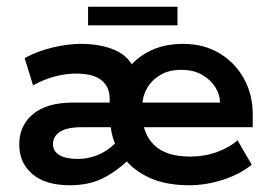

<svg xmlns="http://www.w3.org/2000/svg" viewBox="-20 -539 803 569"><path d="M187 10Q114 10 75.5 -23.5Q37 -57 37 -111Q37 -167 78 -201Q119 -235 197 -235H323L305 -205V-246Q305 -282 280.5 -301.5Q256 -321 205 -321Q174 -321 141 -312Q108 -303 78 -286L53 -367Q92 -388 137 -398.5Q182 -409 219 -409Q281 -409 324 -389Q367 -369 381 -325L349 -318Q371 -359 416.5 -384Q462 -409 522 -409Q585 -409 631.5 -380.5Q678 -352 703.5 -305Q729 -258 729 -200V-162H360V-235H632Q632 -258 618.5 -280Q605 -302 579.5 -317Q554 -332 517 -332Q480 -332 454.5 -316.5Q429 -301 415.5 -277Q402 -253 402 -228V-200Q402 -143 437 -109Q472 -75 544 -75Q586 -75 623 -88.5Q660 -102 684 -123L726 -51Q692 -23 641.5 -6.5Q591 10 541 10Q472 10 423.5 -12Q375 -34 347 -71L368 -72Q326 -31 284.5 -10.5Q243 10 187 10ZM210 -68Q245 -68 276 -82.5Q307 -97 329 -123V-99Q320 -113 315 -129.5Q310 -146 308 -162H222Q179 -162 158 -148.5Q137 -135 137 -112Q137 -91 156 -79.5Q175 -68 210 -68ZM241 -464V-519H506V-464Z"/></svg>

Font: Rokkitt SemiBold SemiBold
Style: Regular
Weight: 600
Version: Version 3.103